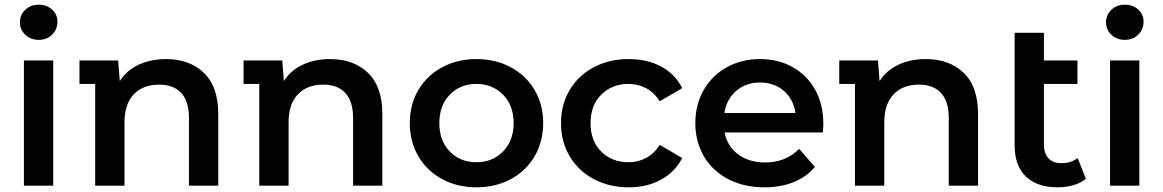

<svg xmlns="http://www.w3.org/2000/svg" viewBox="-20 -792 4962 819"><path d="M82 -534H207V0H82ZM65 -697Q65 -729 88 -750.5Q111 -772 145 -772Q179 -772 202 -751.5Q225 -731 225 -700Q225 -667 202.5 -644.5Q180 -622 145 -622Q111 -622 88 -643.5Q65 -665 65 -697Z M911 -306V0H786V-290Q786 -360 753 -395.5Q720 -431 659 -431Q590 -431 550.5 -389.5Q511 -348 511 -270V0H386V-434H319V-534H484L491 -446Q519 -491 570.5 -515.5Q622 -540 688 -540Q789 -540 850 -481Q911 -422 911 -306Z M1611 -306V0H1486V-290Q1486 -360 1453 -395.5Q1420 -431 1359 -431Q1290 -431 1250.5 -389.5Q1211 -348 1211 -270V0H1086V-434H1019V-534H1184L1191 -446Q1219 -491 1270.5 -515.5Q1322 -540 1388 -540Q1489 -540 1550 -481Q1611 -422 1611 -306Z M1728 -267Q1728 -346 1764.5 -408Q1801 -470 1866 -505Q1931 -540 2012 -540Q2094 -540 2159 -505Q2224 -470 2260.5 -408Q2297 -346 2297 -267Q2297 -188 2260.5 -125.5Q2224 -63 2159 -28Q2094 7 2012 7Q1931 7 1866 -28Q1801 -63 1764.5 -125.5Q1728 -188 1728 -267ZM2171 -267Q2171 -342 2126 -388Q2081 -434 2012 -434Q1943 -434 1898.5 -388Q1854 -342 1854 -267Q1854 -192 1898.5 -146Q1943 -100 2012 -100Q2081 -100 2126 -146Q2171 -192 2171 -267Z M2373 -267Q2373 -346 2410 -408Q2447 -470 2512.5 -505Q2578 -540 2662 -540Q2741 -540 2800.5 -508Q2860 -476 2890 -416L2794 -360Q2771 -397 2736.5 -415.5Q2702 -434 2661 -434Q2591 -434 2545 -388.5Q2499 -343 2499 -267Q2499 -191 2544.5 -145.5Q2590 -100 2661 -100Q2702 -100 2736.5 -118.5Q2771 -137 2794 -174L2890 -118Q2859 -58 2799.5 -25.5Q2740 7 2662 7Q2579 7 2513 -28Q2447 -63 2410 -125.5Q2373 -188 2373 -267Z M3490 -227H3071Q3082 -168 3128.5 -133.5Q3175 -99 3244 -99Q3332 -99 3389 -157L3456 -80Q3420 -37 3365 -15Q3310 7 3241 7Q3153 7 3086 -28Q3019 -63 2982.5 -125.5Q2946 -188 2946 -267Q2946 -345 2981.5 -407.5Q3017 -470 3080 -505Q3143 -540 3222 -540Q3300 -540 3361.5 -505.5Q3423 -471 3457.5 -408.5Q3492 -346 3492 -264Q3492 -251 3490 -227ZM3070 -310H3373Q3365 -368 3324 -404Q3283 -440 3222 -440Q3162 -440 3120.5 -404.5Q3079 -369 3070 -310Z M4152 -306V0H4027V-290Q4027 -360 3994 -395.5Q3961 -431 3900 -431Q3831 -431 3791.5 -389.5Q3752 -348 3752 -270V0H3627V-434H3560V-534H3725L3732 -446Q3760 -491 3811.5 -515.5Q3863 -540 3929 -540Q4030 -540 4091 -481Q4152 -422 4152 -306Z M4612 -29Q4590 -11 4558.5 -2Q4527 7 4492 7Q4404 7 4356 -39Q4308 -85 4308 -173V-652H4433V-534H4576V-434H4433V-176Q4433 -137 4452.5 -116.5Q4472 -96 4507 -96Q4549 -96 4577 -118Z M4715 -534H4840V0H4715ZM4698 -697Q4698 -729 4721 -750.5Q4744 -772 4778 -772Q4812 -772 4835 -751.5Q4858 -731 4858 -700Q4858 -667 4835.5 -644.5Q4813 -622 4778 -622Q4744 -622 4721 -643.5Q4698 -665 4698 -697Z"/></svg>

Font: mBank SemiBold
Style: Regular
Weight: 600
Designer: Julieta Ulanovsky
Foundry: Julieta Ulanovsky
Version: Version 7.200